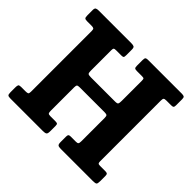

<svg xmlns="http://www.w3.org/2000/svg" viewBox="-176 -953 1155 1155"><g transform="rotate(45 402.0 -375.0)"><path d="M271.5 -634V-459.5Q271.5 -441 276.8 -436.8Q282 -432.5 301.5 -432.5H505Q524.5 -432.5 528 -438.5Q531.5 -444.5 531.5 -464V-633.5Q531.5 -647.5 528.8 -651.2Q526 -655 512 -655H469.5Q455 -655 450.8 -659.2Q446.5 -663.5 446.5 -678V-724.5Q446.5 -741 451 -745.5Q455.5 -750 471.5 -750H756.5Q770 -750 775.8 -746.2Q781.5 -742.5 781.5 -728.5V-675.5Q781.5 -663 777.2 -659Q773 -655 759.5 -655H720.5Q705.5 -655 701 -650.8Q696.5 -646.5 696.5 -631V-116Q696.5 -103.5 699.8 -99.2Q703 -95 715.5 -95H759Q772.5 -95 777 -91Q781.5 -87 781.5 -73V-31.5Q781.5 -9.5 775.8 -4.8Q770 0 749 0H476.5Q459 0 452.8 -5Q446.5 -10 446.5 -28.5V-75Q446.5 -87 450.5 -91Q454.5 -95 466 -95H510.5Q523 -95 527.2 -99.5Q531.5 -104 531.5 -119.5V-318Q531.5 -334 526.8 -338.2Q522 -342.5 507 -342.5H295Q280 -342.5 275.8 -338.2Q271.5 -334 271.5 -319V-120Q271.5 -105.5 274.8 -100.2Q278 -95 292.5 -95H335Q347.5 -95 352 -92Q356.5 -89 356.5 -76V-29Q356.5 -9.5 349.5 -4.8Q342.5 0 324 0H49Q32 0 26.8 -4.5Q21.5 -9 21.5 -27V-68.5Q21.5 -83.5 25 -89.2Q28.5 -95 43.5 -95H80Q95.5 -95 101 -98Q106.5 -101 106.5 -116V-634Q106.5 -647.5 101.8 -651.2Q97 -655 83.5 -655H46.5Q30.5 -655 26 -659.8Q21.5 -664.5 21.5 -681.5V-726.5Q21.5 -741.5 28.2 -745.8Q35 -750 49 -750H326.5Q342.5 -750 349.5 -746Q356.5 -742 356.5 -725V-676.5Q356.5 -662.5 352.8 -658.8Q349 -655 335.5 -655H292Q279 -655 275.2 -651.2Q271.5 -647.5 271.5 -634Z"/></g></svg>

Font: Besley* Narrow
Style: Bold
Weight: 700
Width: 4
Designer: Owen Earl
Foundry: indestructible type*
Version: Version 3.000; ttfautohint (v1.8.3)